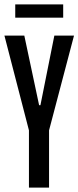

<svg xmlns="http://www.w3.org/2000/svg" viewBox="-23 -849 355 869"><path d="M108 0V-259L-3 -688H87L154 -373H160L223 -688H312L199 -259V0ZM46 -769V-829H263V-769Z"/></svg>

Font: Saira Ultra Condensed SemiBold
Style: Regular
Weight: 600
Width: 1
Designer: Hector Gatti with collaboration of the Omnibus-Type team
Foundry: Omnibus-Type
Version: Version 1.001; ttfautohint (v1.8)